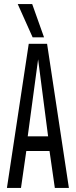

<svg xmlns="http://www.w3.org/2000/svg" viewBox="-20 -922 373 942"><path d="M14 0 121 -707H211L318 0H249L223 -181H109L83 0ZM116 -253H216L167 -631ZM140 -739 67 -902H138L196 -739Z"/></svg>

Font: Georama ExtraCondensed
Style: Regular
Weight: 400
Width: 2
Designer: Jean-Baptiste Levee
Foundry: Production Type
Version: Version 1.000